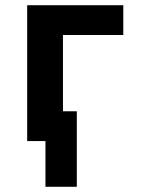

<svg xmlns="http://www.w3.org/2000/svg" viewBox="-20 -540 540 735"><path d="M154 175V0H84V-520H452V-406H221V-114H274V175Z"/></svg>

Font: Iosevka Curly Heavy
Style: Regular
Weight: 900
Monospace: yes
Designer: Belleve Invis
Foundry: Belleve Invis
Version: Version 22.1.2; ttfautohint (v1.8.4)